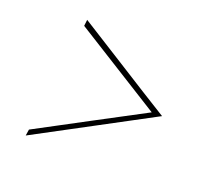

<svg xmlns="http://www.w3.org/2000/svg" viewBox="-93 -613 835 749"><g transform="rotate(20 325.0 -238.0)"><path d="M79 15Q198 -48 316 -111.5Q434 -175 553 -238Q451 -301 351 -364.5Q251 -428 150 -491L147 -465Q238 -408 328.5 -351.5Q419 -295 510 -238Q402 -181 296 -124.5Q190 -68 83 -11Z"/></g></svg>

Font: Josefin Slab ExtraLight
Style: Italic
Weight: 250
Italic angle: -12°
Designer: Santiago Orozco
Foundry: Typemade
Version: Version 2.100